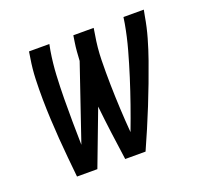

<svg xmlns="http://www.w3.org/2000/svg" viewBox="-96 -633 793 745"><g transform="rotate(-20 300.0 -260.0)"><path d="M102 0Q98 -40 94 -81Q90 -122 87 -163Q84 -204 82 -245Q80 -286 79.5 -327Q79 -368 80.5 -410Q82 -452 89 -494L93 -520H177L172 -494Q164 -445 161.5 -397Q159 -349 158.5 -301Q158 -253 158.5 -205.5Q159 -158 160 -110L265 -418Q266 -437 267.5 -456Q269 -475 272 -494L276 -520H360L356 -494Q347 -443 346 -392Q345 -341 346 -290.5Q347 -240 349.5 -190Q352 -140 356 -91Q375 -141 392.5 -191Q410 -241 426 -291.5Q442 -342 456 -392.5Q470 -443 479 -494L483 -520H567L562 -494Q555 -452 543 -410Q531 -368 516.5 -327Q502 -286 486.5 -245Q471 -204 454.5 -163Q438 -122 420.5 -81Q403 -40 385 0H301Q293 -56 285.5 -113Q278 -170 272 -227L186 0Z"/></g></svg>

Font: Iosevka SS04 Extended Oblique
Style: Regular
Weight: 400
Width: 7
Italic angle: -9°
Monospace: yes
Designer: Belleve Invis
Foundry: Belleve Invis
Version: Version 19.0.0; ttfautohint (v1.8.4)